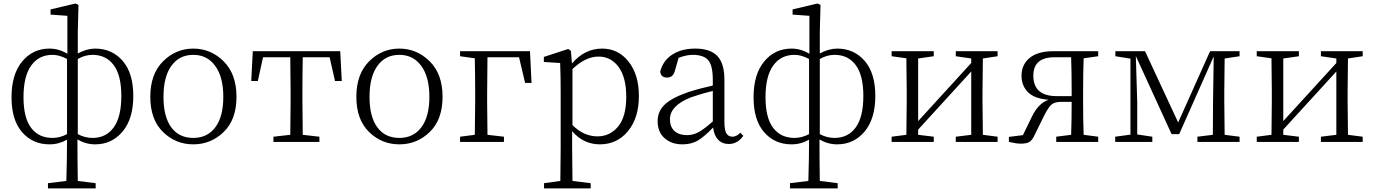

<svg xmlns="http://www.w3.org/2000/svg" viewBox="-20 -799 7741 1081"><path d="M357.4 -43.9V-466.8Q314.5 -490.2 275.4 -490.2Q199.2 -490.2 155.8 -430.2Q112.3 -370.1 112.3 -252Q112.3 -135.7 155.3 -79.1Q198.2 -22.5 275.4 -22.5Q317.4 -22.5 357.4 -43.9ZM418 -466.8V-43.9Q458 -22.5 501 -22.5Q577.1 -22.5 620.1 -81.5Q663.1 -140.6 663.1 -258.8Q663.1 -375 620.1 -432.6Q577.1 -490.2 501 -490.2Q458 -490.2 418 -466.8ZM418 -617.2V-498Q468.8 -525.4 515.6 -525.4Q610.4 -525.4 670.4 -456.5Q730.5 -387.7 730.5 -258.8Q730.5 -129.9 669.9 -58.1Q609.4 13.7 515.6 13.7Q463.9 13.7 416 -13.7Q416 96.7 418 219.7L518.6 232.4V261.7H250V232.4L353.5 219.7Q357.4 92.8 357.4 -12.7Q311.5 13.7 258.8 13.7Q164.1 13.7 104.5 -54.7Q44.9 -123 44.9 -251Q44.9 -380.9 105 -453.1Q165 -525.4 258.8 -525.4Q311.5 -525.4 359.4 -496.1V-710L264.6 -716.8V-746.1L405.3 -779.3L421.9 -771.5Z M1239.7 -56.2Q1168 13.7 1068.4 13.7Q968.8 13.7 897.5 -56.2Q826.2 -126 826.2 -253.9Q826.2 -381.8 897.9 -453.6Q969.7 -525.4 1068.4 -525.4Q1167 -525.4 1239.3 -453.6Q1311.5 -381.8 1311.5 -253.9Q1311.5 -126 1239.7 -56.2ZM1068.4 -22.5Q1147.5 -22.5 1192.4 -82.5Q1237.3 -142.6 1237.3 -253.9Q1237.3 -365.2 1191.9 -427.7Q1146.5 -490.2 1068.4 -490.2Q989.3 -490.2 944.8 -428.2Q900.4 -366.2 900.4 -253.9Q900.4 -141.6 944.3 -82Q988.3 -22.5 1068.4 -22.5Z M1835.9 -476.6H1684.6Q1682.6 -367.2 1682.6 -284.2V-226.6Q1682.6 -149.4 1684.6 -40L1778.3 -29.3V0H1519.5V-29.3L1614.3 -40Q1616.2 -149.4 1616.2 -226.6V-284.2Q1616.2 -367.2 1614.3 -476.6H1460.9L1431.6 -342.8H1394.5L1403.3 -510.7H1895.5L1904.3 -342.8H1866.2Z M2399.9 -56.2Q2328.1 13.7 2228.5 13.7Q2128.9 13.7 2057.6 -56.2Q1986.3 -126 1986.3 -253.9Q1986.3 -381.8 2058.1 -453.6Q2129.9 -525.4 2228.5 -525.4Q2327.1 -525.4 2399.4 -453.6Q2471.7 -381.8 2471.7 -253.9Q2471.7 -126 2399.9 -56.2ZM2228.5 -22.5Q2307.6 -22.5 2352.5 -82.5Q2397.5 -142.6 2397.5 -253.9Q2397.5 -365.2 2352.1 -427.7Q2306.6 -490.2 2228.5 -490.2Q2149.4 -490.2 2105 -428.2Q2060.5 -366.2 2060.5 -253.9Q2060.5 -141.6 2104.5 -82Q2148.4 -22.5 2228.5 -22.5Z M2902.3 -476.6H2724.6Q2722.7 -367.2 2722.7 -279.3V-226.6Q2722.7 -149.4 2724.6 -40L2817.4 -29.3V0H2570.3V-29.3L2653.3 -40Q2655.3 -149.4 2655.3 -226.6V-279.3Q2655.3 -361.3 2653.3 -470.7L2570.3 -482.4V-510.7H2963.9L2972.7 -332H2936.5Z M3203.1 -410.2V-94.7Q3266.6 -31.2 3343.8 -31.2Q3414.1 -31.2 3460 -86.4Q3505.9 -141.6 3505.9 -253.9Q3505.9 -363.3 3462.9 -421.9Q3419.9 -480.5 3349.6 -480.5Q3277.3 -480.5 3203.1 -410.2ZM3194.3 -512.7 3200.2 -441.4Q3271.5 -525.4 3370.1 -525.4Q3460.9 -525.4 3519 -452.1Q3577.1 -378.9 3577.1 -258.8Q3577.1 -134.8 3515.6 -60.5Q3454.1 13.7 3357.4 13.7Q3264.6 13.7 3201.2 -60.5V32.2Q3201.2 100.6 3203.1 219.7L3305.7 232.4V261.7H3043V232.4L3134.8 219.7Q3136.7 102.5 3136.7 34.2V-279.3Q3136.7 -373 3133.8 -444.3L3042 -450.2V-478.5L3179.7 -523.4Z M3993.2 -115.2V-287.1Q3935.5 -273.4 3870.1 -251Q3752 -204.1 3752 -127.9Q3752 -84 3777.8 -61Q3803.7 -38.1 3847.7 -38.1Q3881.8 -38.1 3912.6 -54.7Q3943.4 -71.3 3993.2 -115.2ZM4148.4 -51.8 4165 -34.2Q4132.8 11.7 4083 11.7Q4045.9 11.7 4022.9 -12.7Q4000 -37.1 3995.1 -81.1Q3944.3 -28.3 3908.2 -7.3Q3872.1 13.7 3822.3 13.7Q3761.7 13.7 3722.2 -20.5Q3682.6 -54.7 3682.6 -117.2Q3682.6 -170.9 3721.2 -209Q3759.8 -247.1 3854.5 -280.3Q3921.9 -301.8 3993.2 -317.4V-349.6Q3993.2 -430.7 3967.3 -460.4Q3941.4 -490.2 3879.9 -490.2Q3844.7 -490.2 3800.8 -473.6L3780.3 -402.3Q3770.5 -362.3 3736.3 -362.3Q3700.2 -362.3 3697.3 -396.5Q3712.9 -458 3765.1 -491.7Q3817.4 -525.4 3894.5 -525.4Q3978.5 -525.4 4018.6 -483.9Q4058.6 -442.4 4058.6 -349.6V-112.3Q4058.6 -66.4 4069.8 -47.9Q4081.1 -29.3 4104.5 -29.3Q4126 -29.3 4148.4 -51.8Z M4535.2 -43.9V-466.8Q4492.2 -490.2 4453.1 -490.2Q4377 -490.2 4333.5 -430.2Q4290 -370.1 4290 -252Q4290 -135.7 4333 -79.1Q4376 -22.5 4453.1 -22.5Q4495.1 -22.5 4535.2 -43.9ZM4595.7 -466.8V-43.9Q4635.7 -22.5 4678.7 -22.5Q4754.9 -22.5 4797.9 -81.5Q4840.8 -140.6 4840.8 -258.8Q4840.8 -375 4797.9 -432.6Q4754.9 -490.2 4678.7 -490.2Q4635.7 -490.2 4595.7 -466.8ZM4595.7 -617.2V-498Q4646.5 -525.4 4693.4 -525.4Q4788.1 -525.4 4848.1 -456.5Q4908.2 -387.7 4908.2 -258.8Q4908.2 -129.9 4847.7 -58.1Q4787.1 13.7 4693.4 13.7Q4641.6 13.7 4593.8 -13.7Q4593.8 96.7 4595.7 219.7L4696.3 232.4V261.7H4427.7V232.4L4531.2 219.7Q4535.2 92.8 4535.2 -12.7Q4489.3 13.7 4436.5 13.7Q4341.8 13.7 4282.2 -54.7Q4222.7 -123 4222.7 -251Q4222.7 -380.9 4282.7 -453.1Q4342.8 -525.4 4436.5 -525.4Q4489.3 -525.4 4537.1 -496.1V-710L4442.4 -716.8V-746.1L4583 -779.3L4599.6 -771.5Z M5596.7 -482.4 5513.7 -469.7Q5511.7 -360.4 5511.7 -284.2V-226.6Q5511.7 -149.4 5513.7 -40L5596.7 -29.3V0H5361.3V-29.3L5448.2 -40V-396.5L5149.4 -69.3V-40L5237.3 -29.3V0H5000V-29.3L5083 -40Q5085 -149.4 5085 -226.6V-284.2Q5085 -361.3 5083 -470.7L5000 -482.4V-510.7H5237.3V-482.4L5149.4 -469.7V-117.2L5448.2 -444.3V-469.7L5361.3 -482.4V-510.7H5596.7Z M5929.7 -257.8H6013.7V-284.2Q6013.7 -394.5 6010.7 -476.6H5917Q5797.9 -476.6 5797.9 -373Q5797.9 -257.8 5929.7 -257.8ZM6163.1 -482.4 6081.1 -470.7Q6078.1 -388.7 6078.1 -284.2V-226.6Q6078.1 -122.1 6081.1 -40L6163.1 -29.3V0H5926.8V-29.3L6010.7 -40Q6013.7 -117.2 6013.7 -225.6H5957Q5918 -225.6 5900.4 -210.4Q5882.8 -195.3 5859.4 -149.4L5801.8 -32.2Q5789.1 -7.8 5774.4 1Q5759.8 9.8 5726.6 9.8Q5702.1 9.8 5660.2 0V-28.3L5739.3 -38.1L5790 -142.6Q5826.2 -217.8 5883.8 -237.3Q5804.7 -243.2 5768.1 -279.8Q5731.4 -316.4 5731.4 -372.1Q5731.4 -435.5 5777.3 -473.1Q5823.2 -510.7 5911.1 -510.7H6163.1Z M6959 -482.4 6875 -469.7Q6873 -360.4 6873 -284.2V-226.6Q6873 -149.4 6875 -40L6959 -29.3V0H6721.7V-29.3L6808.6 -40L6809.6 -223.6L6813.5 -481.4L6619.1 -43.9H6576.2L6375 -483.4L6382.8 -224.6V-42L6467.8 -29.3V0H6258.8V-29.3L6344.7 -41V-468.8L6259.8 -482.4V-510.7H6426.8L6613.3 -109.4L6793 -510.7H6959Z M7652.3 -482.4 7569.3 -469.7Q7567.4 -360.4 7567.4 -284.2V-226.6Q7567.4 -149.4 7569.3 -40L7652.3 -29.3V0H7417V-29.3L7503.9 -40V-396.5L7205.1 -69.3V-40L7293 -29.3V0H7055.7V-29.3L7138.7 -40Q7140.6 -149.4 7140.6 -226.6V-284.2Q7140.6 -361.3 7138.7 -470.7L7055.7 -482.4V-510.7H7293V-482.4L7205.1 -469.7V-117.2L7503.9 -444.3V-469.7L7417 -482.4V-510.7H7652.3Z"/></svg>

Font: GenYoMin TW TTF Light
Style: Regular
Weight: 300
Version: Version 1.300